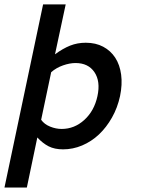

<svg xmlns="http://www.w3.org/2000/svg" viewBox="-82 -657 648 859"><path d="M110.8 -637.2H211.9L164.1 -414.1Q199.2 -439.9 231.7 -452.9Q264.2 -465.8 301.8 -465.8Q346.2 -465.8 379.6 -448Q413.1 -430.2 433.6 -398.7Q454.1 -367.2 460 -323Q465.8 -278.8 455.1 -227.1Q443.8 -174.8 418.9 -130.9Q394 -86.9 360.6 -55.4Q327.1 -23.9 285.6 -6.3Q244.1 11.2 200.2 11.2Q162.1 11.2 135.5 -2.4Q108.9 -16.1 85 -42L38.1 182.1H-62ZM102.1 -121.1Q116.2 -101.1 142.1 -90.6Q168 -80.1 193.8 -80.1Q251 -80.1 295.4 -120.6Q339.8 -161.1 354 -227.1Q368.2 -293 340.6 -334Q313 -375 255.9 -375Q230 -375 200 -364.5Q169.9 -354 147 -334Z"/></svg>

Font: Anonymous Pro
Style: Bold Italic
Weight: 700
Italic angle: -12°
Monospace: yes
Designer: Mark Simonson
Version: Version 1.003